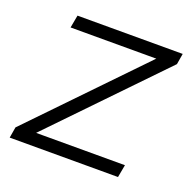

<svg xmlns="http://www.w3.org/2000/svg" viewBox="-96 -600 707 698"><g transform="rotate(20 257.5 -250.5)"><path d="M10 0 17 -42 429 -469 426 -452H81L90 -501H497L490 -459L77 -31L80 -49H438L429 0Z"/></g></svg>

Font: Mulish ExtraLight Light
Style: Italic
Weight: 300
Italic angle: -9°
Version: Version 3.603